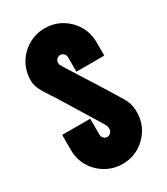

<svg xmlns="http://www.w3.org/2000/svg" viewBox="-180 -792 770 883"><g transform="rotate(-30 205.0 -350.0)"><path d="M205 10Q157 10 117 -13.5Q77 -37 53.5 -76.5Q30 -116 30 -165V-245H179V-160Q179 -150 186.5 -141.5Q194 -133 205 -133Q216 -133 224 -141.5Q232 -150 232 -160Q232 -169 230 -175.5Q228 -182 221 -193L101 -389Q88 -411 71 -435.5Q54 -460 42 -484.5Q30 -509 30 -531V-535Q30 -584 53.5 -623.5Q77 -663 117 -686.5Q157 -710 205 -710Q254 -710 293.5 -686.5Q333 -663 356.5 -623.5Q380 -584 380 -535V-464H232V-541Q232 -552 224 -560Q216 -568 205 -568Q195 -568 187 -560Q179 -552 179 -541Q179 -534 181.5 -529.5Q184 -525 189 -516L313 -319Q336 -282 358 -245.5Q380 -209 380 -169V-165Q380 -116 356.5 -76.5Q333 -37 293.5 -13.5Q254 10 205 10Z"/></g></svg>

Font: Vina Sans
Style: Regular
Weight: 400
Designer: Andree Nguyen
Foundry: Nguyen Type Foundry
Version: Version 1.002; ttfautohint (v1.8.4.7-5d5b);gftools[0.9.28]